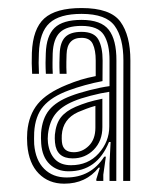

<svg xmlns="http://www.w3.org/2000/svg" viewBox="-20 -826 388 473"><path d="M283.5 -380.2 284 -677Q284 -732.5 262.6 -762.1Q241.2 -791.8 181 -791.8Q126.5 -791.8 102 -769.2Q77.5 -746.8 75.8 -695.2Q75.2 -682.2 75.2 -671Q75.2 -659.8 76 -644.2H59.2Q57.5 -670 58.5 -695.8Q60.8 -755 89.1 -780.6Q117.5 -806.2 181 -806.2Q252 -806.2 276.6 -772.5Q301.2 -738.8 301.2 -677L300.8 -380.2ZM249.8 -380.2V-423.5L252.5 -476.2H248.5Q219.2 -403.8 148.8 -404Q120.8 -404 102.4 -421.5Q84 -439 81.5 -472Q80.5 -486 81.2 -498.8Q84 -534 101.2 -555.1Q118.5 -576.2 155.5 -590Q172.2 -596.5 200.4 -603.8Q228.5 -611 249.8 -613.8V-677Q250 -717.5 235.9 -739.9Q221.8 -762.2 181 -762.2Q144.5 -762.2 127.9 -746.4Q111.2 -730.5 109.8 -694Q109.5 -683 109.4 -671.4Q109.2 -659.8 110 -644.2H93Q92.2 -658.5 92.2 -671.1Q92.2 -683.8 92.8 -694.5Q94.2 -737.8 114.5 -757.4Q134.8 -777 181 -777Q229 -777 248 -752.5Q267 -728 266.8 -677L266.5 -380.2ZM138.2 -373.5Q100 -373.5 75.5 -398.4Q51 -423.2 47.2 -469.2Q46 -486 47.2 -501.5Q50.8 -542.8 73 -569.9Q95.2 -597 144.5 -617Q161.8 -624.2 178.5 -629.4Q195.2 -634.5 215.8 -638.5V-677Q215.8 -702.5 208.6 -717.6Q201.5 -732.8 181 -732.8Q145.2 -732.8 144 -692.2Q143.8 -686.5 143.5 -673.8Q143.2 -661 144 -644.2H127Q126.2 -660 126.4 -672.1Q126.5 -684.2 127 -693.2Q128 -721.8 140.6 -734.6Q153.2 -747.5 181 -747.5Q212 -747.5 222.4 -728.5Q232.8 -709.5 232.8 -677L232.5 -626.2Q211.2 -622.2 189.5 -616.2Q167.8 -610.2 149.8 -603.5Q106.8 -587.8 86.6 -563.8Q66.5 -539.8 64.2 -499.8Q63.8 -491.5 63.9 -484.1Q64 -476.8 64.2 -470.5Q67.5 -431.2 88.9 -410Q110.2 -388.8 143.8 -388.8Q203.8 -388.8 236.8 -440L240.8 -440.2L234.5 -395.5V-380.2H217.5L217.2 -384.2L226 -413H223Q191.8 -373.5 138.2 -373.5ZM155 -419Q197 -419 223.1 -448.1Q249.2 -477.2 249.2 -514.5V-599.8Q228.5 -596.8 203 -590.1Q177.5 -583.5 161.2 -576.5Q131 -563.8 116.4 -545Q101.8 -526.2 98.2 -495.5Q97 -484 98.2 -473.8Q101.5 -448.2 115.5 -433.6Q129.5 -419 155 -419ZM159 -435.8Q119 -435.8 115.5 -474.8Q114.5 -485.5 115.2 -494.2Q117.8 -521.2 130 -536.9Q142.2 -552.5 166.5 -563Q181.2 -569.2 196.1 -573.9Q211 -578.5 232.2 -582.8V-512.8Q232.2 -478.8 211 -457.2Q189.8 -435.8 159 -435.8ZM161.8 -451Q182.8 -451 198.9 -466.9Q215 -482.8 215 -511.5V-565.2Q203.2 -562 192.4 -557.9Q181.5 -553.8 172.2 -549.8Q134.8 -532.8 132.2 -493.2Q131.8 -483 132.5 -476.5Q134.8 -451 161.8 -451Z"/></svg>

Font: Big Shoulders Inline Text
Style: Bold
Weight: 700
Designer: Patric King
Foundry: XO Type Co
Version: Version 1.000